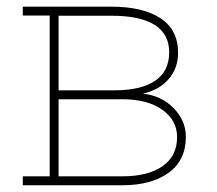

<svg xmlns="http://www.w3.org/2000/svg" viewBox="-20 -548 641 568"><path d="M47.4 0V-26.4H127V-502H47.4V-528.3H308.6Q402.8 -528.3 454.8 -494.1Q506.8 -460 506.8 -391.6Q506.8 -347.2 479.5 -314.7Q452.1 -282.2 402.8 -271Q457 -265.1 493.4 -228.3Q529.8 -191.4 529.8 -143.1Q529.8 -73.7 478.8 -36.9Q427.7 0 342.3 0ZM153.3 -280.8H318.4Q397.5 -280.8 439 -309.1Q480.5 -337.4 480.5 -393.1Q480.5 -501.5 308.6 -501.5H153.3ZM153.3 -26.4H342.3Q418 -26.4 460.9 -56.4Q503.9 -86.4 503.9 -142.6Q503.9 -192.4 460 -223.4Q416 -254.4 342.3 -254.4H153.3Z"/></svg>

Font: Roboto Slab Thin
Style: Regular
Weight: 100
Designer: Google
Version: Version 2.000; ttfautohint (v1.8.1.43-b0c9)